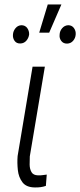

<svg xmlns="http://www.w3.org/2000/svg" viewBox="-20 -822 354 846"><path d="M123.5 -528.3H177.7L111.3 -132.8Q110.4 -115.7 110.6 -96.7Q110.8 -77.6 118.7 -63.7Q126.5 -49.8 147.9 -49.3Q157.2 -48.8 167.2 -50.3Q177.2 -51.8 186 -52.7L182.1 -2.9Q170.9 1 158.2 2.7Q145.5 4.4 132.8 3.9Q95.7 3.4 78.9 -18.8Q62 -41 58.6 -72.8Q55.2 -104.5 57.6 -134.3ZM152.8 -678.2 190.4 -802.2H250.5L196.8 -678.2ZM37.1 -669.9Q38.1 -685.1 48.1 -697.5Q58.1 -710 74.2 -710.9Q90.8 -710.9 99.9 -698.5Q108.9 -686 108.4 -670.4Q106.4 -654.8 96.2 -642.8Q85.9 -630.9 69.8 -630.4Q52.7 -629.9 44.2 -642.1Q35.6 -654.3 37.1 -669.9ZM242.7 -669.4Q243.2 -685.1 253.7 -697.5Q264.2 -710 280.3 -710.9Q296.9 -710.9 305.9 -698.2Q314.9 -685.5 313.5 -669.9Q312.5 -654.3 302.2 -642.3Q292 -630.4 275.9 -629.9Q259.3 -629.4 250 -641.6Q240.7 -653.8 242.7 -669.4Z"/></svg>

Font: Roboto Condensed Light
Style: Italic
Weight: 300
Italic angle: -12°
Designer: Christian Robertson
Foundry: Google
Version: Version 3.0; 2020